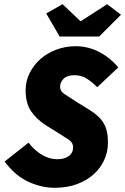

<svg xmlns="http://www.w3.org/2000/svg" viewBox="-20 -882 596 914"><path d="M240 12Q178 12 115.5 -16.5Q53 -45 2 -113L116 -203Q142 -168 178 -146Q214 -124 252 -124Q287 -124 307.5 -139Q328 -154 328 -181Q328 -203 308 -216.5Q288 -230 254 -251L198 -286Q153 -315 127.5 -353Q102 -391 102 -452Q102 -496 121 -534Q140 -572 172 -600.5Q204 -629 247.5 -645.5Q291 -662 341 -662Q398 -662 450.5 -635.5Q503 -609 543 -561L443 -467Q418 -492 392.5 -508Q367 -524 335 -524Q300 -524 283 -507.5Q266 -491 266 -468Q266 -448 286.5 -434.5Q307 -421 346 -396L406 -359Q453 -330 473.5 -295.5Q494 -261 494 -204Q494 -159 476 -120Q458 -81 425 -51.5Q392 -22 345 -5Q298 12 240 12ZM264 -708 200 -818 278 -862 362 -782H366L490 -862L556 -812L452 -708Z"/></svg>

Font: mr_Source Sans Pro
Style: Italic
Weight: 900
Italic angle: -11°
Designer: Paul D. Hunt
Foundry: Adobe Systems Incorporated
Version: Version 1.076;July 10, 2024;FontCreator 11.5.0.2430 64-bit